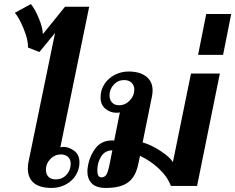

<svg xmlns="http://www.w3.org/2000/svg" viewBox="-20 -915 1158 945"><path d="M117 -86Q117 -105 121 -122L251 -753L174 -659L118 -681Q119 -719 96 -774.5Q73 -830 53 -852L132 -895Q153 -869 171.5 -824Q190 -779 191 -747L300 -882H419L277 -190Q287 -192 293 -192Q319 -192 345 -173Q371 -154 371 -116Q371 -102 369 -94Q359 -46 321 -18Q283 10 233 10Q176 10 146.5 -14.5Q117 -39 117 -86ZM328 -109Q328 -130 315 -142.5Q302 -155 280 -155Q250 -155 228 -132.5Q206 -110 206 -80Q206 -58 218.5 -45Q231 -32 255 -32Q286 -32 307 -54.5Q328 -77 328 -109Z M410 -72Q410 -83 414 -105Q424 -153 452.5 -188.5Q481 -224 535 -224Q540 -224 542 -223L570 -362Q565 -360 553 -360Q522 -360 498.5 -380Q475 -400 475 -435Q475 -473 494.5 -502Q514 -531 545.5 -547Q577 -563 613 -563Q668 -563 699.5 -538.5Q731 -514 731 -470Q731 -456 728 -441L682 -214Q725 -202 771 -171.5Q817 -141 831 -117L920 -553H1062L950 0H821Q804 -46 761.5 -85.5Q719 -125 669 -148L660 -105Q647 -44 610 -17Q573 10 502 10Q453 10 431.5 -12.5Q410 -35 410 -72ZM641 -474Q641 -495 627.5 -508Q614 -521 591 -521Q561 -521 540 -498.5Q519 -476 519 -445Q519 -424 531.5 -410.5Q544 -397 566 -397Q596 -397 618.5 -420Q641 -443 641 -474ZM518 -100 533 -175Q497 -175 478 -145Q459 -115 459 -77Q459 -42 479 -42Q494 -42 502.5 -54Q511 -66 518 -100Z M995 -846H1118L1078 -645H955Z"/></svg>

Font: Taviraj SemiBold
Style: Italic
Weight: 600
Italic angle: -12°
Designer: Katatrad Team
Foundry: CadsonDemak
Version: Version 1.001